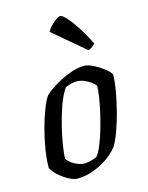

<svg xmlns="http://www.w3.org/2000/svg" viewBox="-114 -824 688 895"><g transform="rotate(-15 230.0 -376.5)"><path d="M147.6 0Q135 0 118.5 -7Q102 -14 84.5 -25.9Q67.1 -37.8 52.8 -52.2Q38.5 -66.6 30.4 -81.7Q30.4 -124.1 38.5 -173.2Q46.7 -222.4 59.6 -269.9Q72.5 -317.4 87.3 -355Q102.1 -392.6 115.5 -411.2Q126.2 -422.2 147.8 -437.1Q169.5 -452 197.1 -466.5Q224.7 -480.9 254.8 -490.5Q285 -500 312.4 -500Q326.1 -500 345.1 -492.1Q364.1 -484.2 383.1 -471.8Q402.1 -459.5 416.1 -447Q430.1 -434.5 433.1 -425.2Q433.1 -394.1 425.2 -348.5Q417.4 -303 404.9 -254.2Q392.4 -205.5 377 -163.5Q361.7 -121.6 346.5 -97.7Q321.5 -67.2 288 -45.5Q254.6 -23.8 218.2 -11.9Q181.7 0 147.6 0ZM199.3 -59.8Q207.3 -59.8 217.4 -61.7Q227.5 -63.5 238.4 -67Q249.2 -70.4 258 -74.6Q270.7 -89.8 283.6 -120.6Q296.6 -151.5 308.1 -190.1Q319.6 -228.7 328.6 -268.6Q337.6 -308.5 342.6 -341.8Q347.6 -375.1 347.6 -395Q337.7 -406.8 323.5 -416.5Q309.4 -426.3 293.2 -432.6Q277 -439 260.1 -439Q247.1 -439 233.5 -435.4Q220 -431.8 204.6 -425.7Q183.5 -394.4 167.5 -349.5Q151.5 -304.5 139.8 -256.6Q128 -208.7 121.7 -167.9Q115.4 -127.1 114.6 -103.8Q123 -92.4 136.3 -82.4Q149.5 -72.4 166.3 -66.1Q183.1 -59.8 199.3 -59.8ZM351.5 -564.8 198.5 -694.6Q205.3 -708 218.4 -721.7Q231.5 -735.4 244.9 -744.3Q258.3 -753.2 265.3 -753.2Q274.1 -753.2 293.1 -732.7Q312.2 -712.1 336.8 -674.9Q361.5 -637.7 385.5 -587.6Q380.7 -582.6 371.3 -575.2Q361.9 -567.8 351.5 -564.8Z"/></g></svg>

Font: Texturina Medium
Style: Italic
Weight: 500
Italic angle: -11°
Designer: Guillermo Torres Carreño
Foundry: Omnibus-Type
Version: Version 1.002